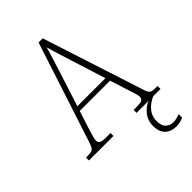

<svg xmlns="http://www.w3.org/2000/svg" viewBox="-274 -819 1151 1151"><g transform="rotate(-45 301.5 -243.5)"><path d="M-2 0V-25H16Q37 -25 47.5 -29Q58 -33 65 -47Q72 -61 81 -89L285 -714H320L529 -69Q538 -40 548.5 -32.5Q559 -25 590 -25H605V0H402V-25H430Q464 -25 474 -32.5Q484 -40 484 -56Q484 -69 476 -93.5Q468 -118 463 -133L426 -249H169L134 -140Q131 -130 126 -113.5Q121 -97 116.5 -81Q112 -65 112 -56Q112 -40 123 -32.5Q134 -25 168 -25H206V0ZM179 -279H417L349 -494Q334 -540 320.5 -585Q307 -630 298 -660Q295 -643 286.5 -616.5Q278 -590 269 -560.5Q260 -531 252 -506ZM516 227Q469 227 442.5 201Q416 175 416 125Q416 78 444.5 44Q473 10 505 0H544Q525 7 504 22.5Q483 38 467.5 62Q452 86 452 118Q452 161 472 178.5Q492 196 519 196Q533 196 545 193Q557 190 575 184V213Q545 227 516 227Z"/></g></svg>

Font: Noto Serif Lao SemiCondensed ExtraLight
Style: Regular
Weight: 200
Width: 4
Designer: Monotype Design Team
Foundry: Monotype Imaging Inc.
Version: Version 2.003; ttfautohint (v1.8.4.7-5d5b)